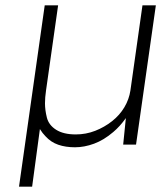

<svg xmlns="http://www.w3.org/2000/svg" viewBox="-20 -540 602 717"><path d="M51 157 147 -520H197L152 -203Q148 -176 148 -154Q148 -129 155 -101Q162 -73 189.5 -55.5Q217 -38 263 -38Q301 -38 335.5 -51.5Q370 -65 398.5 -87.5Q427 -110 444.5 -139.5Q462 -169 467 -202L512 -520H562L488 0H440L450 -99Q428 -68 403 -47Q368 -17 331.5 -3.5Q295 10 260 10Q225 10 197.5 0.5Q170 -9 150 -31Q139 -42 129 -58L100 157Z"/></svg>

Font: Lexend ExtLt
Style: Italic
Weight: 250
Italic angle: -8.13011°
Designer: Bonnie Shaver-Troup, Thomas Jockin
Foundry: Lexend
Version: Version 1.007